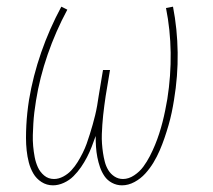

<svg xmlns="http://www.w3.org/2000/svg" viewBox="-20 -548 640 576"><path d="M346 8Q346 8 346 8Q346 8 346 8Q330 8 316 0.5Q302 -7 293.5 -19.5Q285 -32 280 -46.5Q275 -61 272 -76.5Q269 -92 268 -107.5Q267 -123 267 -140Q261 -123 255 -107.5Q249 -92 241 -76.5Q233 -61 223 -46.5Q213 -32 200.5 -19.5Q188 -7 171.5 0.5Q155 8 139 8Q139 8 139 8Q139 8 139 8Q120 8 104.5 -2Q89 -12 80 -27.5Q71 -43 66.5 -60.5Q62 -78 60 -96.5Q58 -115 58 -134Q58 -153 59 -172Q60 -191 62 -210Q64 -229 67 -248Q79 -320 103.5 -390.5Q128 -461 164 -528L182 -519Q147 -454 123 -384.5Q99 -315 88 -246Q85 -228 83 -211Q81 -194 80 -177Q79 -160 78.5 -143Q78 -126 79.5 -109.5Q81 -93 84 -77Q87 -61 93.5 -46.5Q100 -32 112.5 -21.5Q125 -11 142 -11Q156 -11 170 -18.5Q184 -26 194.5 -37.5Q205 -49 213 -62Q221 -75 228 -89Q235 -103 240 -117Q245 -131 249.5 -145.5Q254 -160 258 -174Q262 -188 265.5 -202.5Q269 -217 271.5 -231.5Q274 -246 276 -260L289 -338H310L297 -260Q295 -246 293 -231.5Q291 -217 289.5 -202.5Q288 -188 287 -174Q286 -160 285.5 -145.5Q285 -131 286 -117Q287 -103 289 -89.5Q291 -76 294.5 -62.5Q298 -49 305 -37.5Q312 -26 323.5 -18.5Q335 -11 349 -11Q366 -11 382.5 -22Q399 -33 410 -48Q421 -63 429.5 -79.5Q438 -96 445 -113Q452 -130 457.5 -147Q463 -164 467.5 -181.5Q472 -199 475.5 -216.5Q479 -234 482 -251Q493 -321 492 -390Q491 -459 478 -524L499 -528Q512 -461 513 -390.5Q514 -320 502 -248Q499 -229 495 -210Q491 -191 485.5 -172Q480 -153 473.5 -134Q467 -115 459 -96.5Q451 -78 440.5 -60.5Q430 -43 416 -27.5Q402 -12 383.5 -2Q365 8 346 8Z"/></svg>

Font: Iosevka SS04 Th Ex Obl
Style: Regular
Weight: 100
Width: 7
Italic angle: -9°
Monospace: yes
Designer: Belleve Invis
Foundry: Belleve Invis
Version: Version 19.0.0; ttfautohint (v1.8.4)